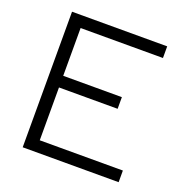

<svg xmlns="http://www.w3.org/2000/svg" viewBox="-125 -814 901 929"><g transform="rotate(20 325.0 -349.0)"><path d="M90 0V-698H580V-638H156V-392H458V-332H156V-60H584V0Z"/></g></svg>

Font: Azeret Mono Thin ExtraLight
Style: Regular
Weight: 250
Version: Version 1.002